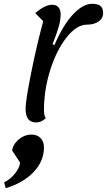

<svg xmlns="http://www.w3.org/2000/svg" viewBox="-20 -621 564 1013"><path d="M115 -48Q115 -90 144.5 -237Q174 -384 208 -509L166 -552Q218 -596 254 -596Q278 -596 289 -582Q300 -568 300 -547Q300 -515 289 -477Q278 -439 257 -388L267 -383Q315 -493 367 -547Q419 -601 466 -601Q496 -601 510 -589.5Q524 -578 524 -552Q524 -524 500 -507.5Q476 -491 439 -491Q385 -491 332 -424.5Q279 -358 245.5 -253Q212 -148 212 -40Q212 -9 222 2Q199 25 171 25Q143 25 129 7.5Q115 -10 115 -48ZM145 89Q177 89 194.5 108Q212 127 212 156Q212 229 157.5 286.5Q103 344 10 372L2 341Q35 325 59.5 294Q84 263 86 237L44 173Q49 139 79.5 114Q110 89 145 89Z"/></svg>

Font: Lemonada Light
Style: Regular
Weight: 300
Designer: Mohamed Gaber (Arabic) Eduardo Tunni (Latin)
Foundry: Kief Type Foundry
Version: Version 3.006